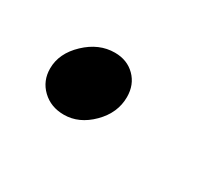

<svg xmlns="http://www.w3.org/2000/svg" viewBox="-39 -171 279 242"><g transform="rotate(30 100.5 -50.0)"><path d="M17 -42Q17 -64 36 -82Q55 -100 78 -100Q96 -100 107.5 -88.5Q119 -77 119 -59Q119 -36 101 -18Q83 0 61 0Q42 0 29.5 -12Q17 -24 17 -42Z"/></g></svg>

Font: Niramit Light
Style: Italic
Weight: 300
Italic angle: -10°
Designer: Katatrad Aksorn Co.,Ltd.
Foundry: Cadson Demak Co.,Ltd.
Version: Version 1.000; ttfautohint (v1.6)